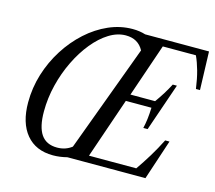

<svg xmlns="http://www.w3.org/2000/svg" viewBox="-109 -908 1181 1053"><g transform="rotate(15 481.0 -381.0)"><path d="M275 10.5Q177 10.5 123 -54.5Q69 -119.5 69 -235.5Q69 -318 93.2 -396.5Q117.5 -475 160.8 -543Q204 -611 261 -662.5Q318 -714 384 -743Q450 -772 519.5 -772Q540.5 -772 558.5 -769.2Q576.5 -766.5 592.5 -761.5H955L962 -544H939Q931 -601.5 919 -644.5Q907 -687.5 891 -722.5H703L600 -421.5H740Q760.5 -450 778 -478.2Q795.5 -506.5 810 -534.5H833.5L740 -263H715.5Q721.5 -288 725 -316.2Q728.5 -344.5 730 -381.5H584.5L467 -39H735.5Q766.5 -83.5 795 -130.2Q823.5 -177 849 -228H873.5L798 0H355Q314 10.5 275 10.5ZM286 -36.5Q333.5 -36.5 369 -64L593.5 -670.5Q562.5 -728.5 492.5 -728.5Q444.5 -728.5 397.5 -699.2Q350.5 -670 308.8 -618.8Q267 -567.5 234.8 -501.2Q202.5 -435 184 -360.2Q165.5 -285.5 165.5 -209.5Q165.5 -122 195 -79.2Q224.5 -36.5 286 -36.5Z"/></g></svg>

Font: Libre Caslon Condensed
Style: Italic
Weight: 400
Italic angle: -22.583°
Designer: Pablo Impallari, Rodrigo Fuenzalida, Katja Schimmel, Ertekin Erdin
Foundry: Pablo Impallari, Rodrigo Fuenzalida
Version: Version 2.000;gftools[0.9.33]